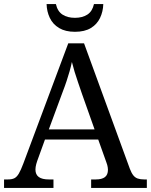

<svg xmlns="http://www.w3.org/2000/svg" viewBox="-20 -928 745 948"><path d="M0 0V-42H19Q39 -42 51 -48Q63 -54 73 -71Q83 -88 95 -120L317 -714H395L621 -95Q629 -74 638 -62.5Q647 -51 660 -46.5Q673 -42 692 -42H705V0H430V-42H453Q483 -42 498 -53.5Q513 -65 513 -90Q513 -96 512 -101.5Q511 -107 509.5 -113.5Q508 -120 505 -127L465 -239H202L164 -134Q161 -126 159 -118Q157 -110 156 -103.5Q155 -97 155 -91Q155 -66 171.5 -54Q188 -42 221 -42H244V0ZM221 -289H447L385 -464Q375 -494 365.5 -521Q356 -548 348.5 -573Q341 -598 335 -622Q330 -598 323.5 -575.5Q317 -553 309 -528.5Q301 -504 289 -473ZM350 -771Q303 -771 272 -789.5Q241 -808 226 -839.5Q211 -871 210 -908H256Q264 -872 288.5 -856Q313 -840 350 -840Q387 -840 411.5 -856Q436 -872 444 -908H490Q489 -871 474 -839.5Q459 -808 428.5 -789.5Q398 -771 350 -771Z"/></svg>

Font: Noto Serif Khmer
Style: Regular
Weight: 400
Designer: Danh Hong and the Monotype Design Team
Foundry: Monotype Imaging Inc.
Version: Version 2.003